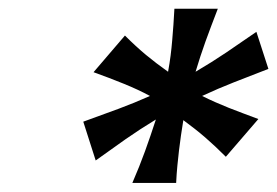

<svg xmlns="http://www.w3.org/2000/svg" viewBox="-20 -793 621 430"><path d="M581.1 -638.7Q539.1 -622.6 503.7 -608.6Q468.3 -594.7 432.6 -578.1Q447.3 -570.8 462.2 -564.2Q477.1 -557.6 492.4 -551.5Q507.8 -545.4 524.2 -539.3Q540.5 -533.2 558.6 -526.4L485.8 -441.9Q473.6 -454.1 462.4 -464.6Q451.2 -475.1 439.9 -484.9Q428.7 -494.6 416.5 -504.2Q404.3 -513.7 390.6 -523.9Q387.7 -506.3 385.3 -489.7Q382.8 -473.1 380.9 -456.3Q378.9 -439.5 377.2 -421.6Q375.5 -403.8 374.5 -383.3H276.4Q292.5 -420.4 304.7 -454.1Q316.9 -487.8 329.1 -525.4Q293 -503.4 261.2 -481.2Q229.5 -459 194.3 -433.6L166.5 -520.5Q210 -536.1 245.4 -549.3Q280.8 -562.5 315.9 -578.1Q289.6 -592.3 257.1 -605.5Q224.6 -618.7 189.5 -631.3L259.8 -713.4Q284.2 -689 307.1 -669.9Q330.1 -650.9 356.4 -632.3Q359.9 -651.4 362.1 -668.7Q364.3 -686 365.7 -703.1Q367.2 -720.2 368.4 -737.5Q369.6 -754.9 370.6 -773.4H467.8Q460 -752.9 453.1 -734.9Q446.3 -716.8 440.2 -700Q434.1 -683.1 428.7 -666.5Q423.3 -649.9 418 -632.3Q454.6 -653.8 486.8 -675.5Q519 -697.3 554.2 -721.7Z"/></svg>

Font: Andika New Basic
Style: Bold Italic
Weight: 700
Italic angle: -14°
Designer: Victor Gaultney, Annie Olsen, Pablo Ugerman
Foundry: SIL International
Version: Version 5.500